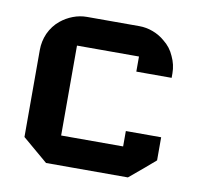

<svg xmlns="http://www.w3.org/2000/svg" viewBox="-59 -513 598 575"><g transform="rotate(10 240.0 -226.0)"><path d="M146.5 -362.3Q146.5 -271.5 146.5 -88.9Q209 -88.9 335 -88.9Q335 -104.5 335 -135.7Q371.1 -135.7 442.4 -135.7Q442.4 -112.3 442.4 -65.4Q417 -43 365.2 0Q282.2 0 116.2 0Q90.8 -21.5 39.1 -65.4Q39.1 -153.3 39.1 -330.1Q39.1 -356.4 49.8 -380.9Q61.5 -406.2 82 -422.9Q98.6 -436.5 119.1 -444.3Q139.6 -452.1 161.1 -452.1Q213.9 -452.1 320.3 -452.1Q341.8 -452.1 362.3 -444.3Q382.8 -436.5 398.4 -422.9Q419.9 -406.2 430.7 -380.9Q442.4 -356.4 442.4 -330.1Q442.4 -325.2 442.4 -316.4Q406.2 -316.4 335 -316.4Q335 -332 335 -362.3Q288.1 -362.3 241.2 -362.3Q193.4 -362.3 146.5 -362.3Z"/></g></svg>

Font: Bestnet font
Style: Regular
Weight: 400
Version: Version 1.0